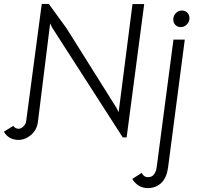

<svg xmlns="http://www.w3.org/2000/svg" viewBox="-40 -704 1061 984"><path d="M-20 -29 28 -59Q32 -52 40 -48Q48 -44 54 -44Q68 -44 80 -56Q92 -68 94 -82L174 -684H210L301 -559L557 -151L568 -129L639 -683H699L609 0H589L227 -563L217 -584L154 -77Q148 -37 118.5 -12Q89 13 54 13Q30 13 10.5 2Q-9 -9 -20 -29ZM638 213 686 182Q697 204 718 204Q740 204 750.5 188Q761 172 763 153L849 -501H907L821 157Q814 207 786.5 233.5Q759 260 718 260Q691 260 670.5 247Q650 234 638 213ZM848 -603Q848 -623 861 -636.5Q874 -650 892 -650Q909 -650 920 -639Q931 -628 931 -611Q931 -592 917.5 -578.5Q904 -565 886 -565Q870 -565 859 -576Q848 -587 848 -603Z"/></svg>

Font: Bellota
Style: Italic
Weight: 400
Italic angle: -7.5°
Designer: Kemie Guaida
Foundry: Kemie Guaida
Version: Version 4.001